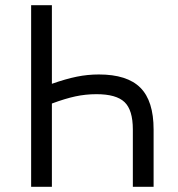

<svg xmlns="http://www.w3.org/2000/svg" viewBox="-20 -720 687 740"><path d="M180 -700H100V0H180V-321Q231 -340 270.5 -348.5Q310 -357 352 -357Q428 -357 460 -326.5Q492 -296 492 -221V0H572V-221Q572 -331 521 -382Q470 -433 361 -433Q318 -433 276 -424.5Q234 -416 180 -397Z"/></svg>

Font: Fixel Variable
Style: Regular
Weight: 100
Width: 3
Designer: AlfaBravo + MacPaw
Foundry: Kyrylo Tkachov, Marchela Mozhyna, Serhii Makarenko, Maria Weinstein, Zakhar Kryvoshyya
Version: Version 1.211